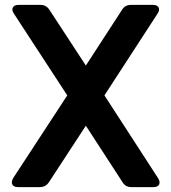

<svg xmlns="http://www.w3.org/2000/svg" viewBox="-20 -765 701 785"><path d="M54 0Q36 0 30.5 -10.5Q25 -21 34 -37L255 -375L37 -709Q27 -724 32.5 -734.5Q38 -745 56 -745H146Q169 -745 182 -725L331 -497L479 -725Q491 -745 515 -745H605Q623 -745 628.5 -734.5Q634 -724 624 -709L407 -375L626 -37Q636 -21 630.5 -10.5Q625 0 607 0H517Q493 0 481 -20L331 -251L180 -20Q167 0 143 0Z"/></svg>

Font: Pitagon Sans Text
Style: Bold
Weight: 700
Designer: Travis Tran
Foundry: Pitagon
Version: Version 1.001; ttfautohint (v1.8.4.7-5d5b);gftools[0.9.26]